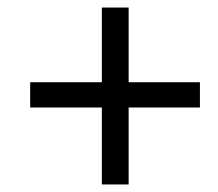

<svg xmlns="http://www.w3.org/2000/svg" viewBox="-20 -578 577 509"><path d="M250 -89H321V-293H510V-360H321V-558H250V-360H60V-293H250Z"/></svg>

Font: Source Serif Pro Semibold
Style: Italic
Weight: 600
Italic angle: -12°
Designer: Frank Grießhammer
Foundry: Adobe Systems Incorporated
Version: Version 3.001;hotconv 1.0.111;makeotfexe 2.5.65597